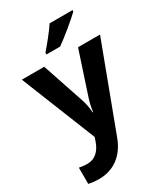

<svg xmlns="http://www.w3.org/2000/svg" viewBox="-241 -961 1050 1210"><g transform="rotate(-30 284.5 -356.0)"><path d="M496 -849V-859H329C300 -814 246 -749 214 -712V-699H313C364 -734 458 -812 496 -849ZM0 -639 217 -97 208 -70C190 -17 155 27 93 27C70 27 48 24 34 21V139C52 143 76 147 110 147C214 147 296 90 338 -23L569 -639H409L308 -332C298 -302 291 -272 287 -237H284C281 -272 276 -302 266 -332L163 -639Z"/></g></svg>

Font: Noto Sans Telugu UI
Style: Bold
Weight: 700
Designer: Jelle Bosma - Monotype Design Team
Foundry: Monotype Imaging Inc.
Version: Version 2.005